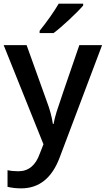

<svg xmlns="http://www.w3.org/2000/svg" viewBox="-20 -786 576 1046"><path d="M0 -540H125L234.9 -233.9Q259.8 -168.5 268.1 -110.8H272Q276.4 -137.7 288.1 -176Q299.8 -214.4 412.1 -540H536.1L305.2 71.8Q242.2 240.2 95.2 240.2Q57.1 240.2 21 231.9V141.1Q46.9 147 80.1 147Q163.1 147 196.8 50.8L216.8 0ZM195.8 -606V-618.2Q223.6 -652.3 253.2 -694.3Q282.7 -736.3 299.8 -766.1H433.1V-755.9Q407.7 -726.1 357.2 -679Q306.6 -631.8 272 -606Z"/></svg>

Font: CAA NEO Sans SemiBold
Style: Regular
Weight: 600
Version: Version 1.10